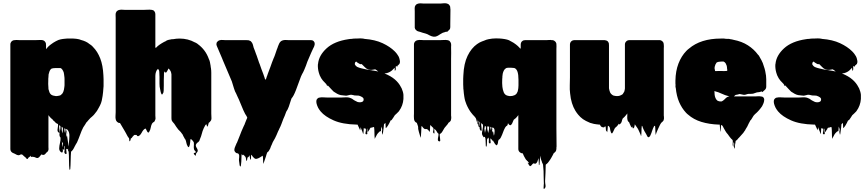

<svg xmlns="http://www.w3.org/2000/svg" viewBox="-20 -772 5444 1205"><path d="M630 -244Q630 -237 630 -231Q630 -225 629 -220Q628 -207 627 -194.5Q626 -182 624 -170Q622 -155 618.5 -140Q615 -125 608 -111L600 -96Q590 -75 573 -56Q572 -54 568 -50Q564 -45 558 -40.5Q552 -36 547 -31Q541 -24 535.5 -18.5Q530 -13 525 -6Q525 -6 524.5 -5.5Q524 -5 523 -5L514 10Q502 25 492 49.5Q482 74 473 99Q464 124 453 139Q452 140 451.5 142.5Q451 145 449 147Q449 147 449 147.5Q449 148 448 148Q448 149 446 153Q443 158 440.5 163Q438 168 433 173Q432 176 429 177L426 180Q424 202 423.5 234.5Q423 267 421 290Q421 291 418.5 292.5Q416 294 416 293Q413 270 413 235.5Q413 201 411 179Q408 177 408 175Q407 174 407 170.5Q407 167 407 166Q407 163 408 161Q407 163 402 165Q401 165 400.5 164.5Q400 164 399 164Q397 163 395 161Q396 174 397.5 186Q399 198 391 194Q381 189 385 174Q389 159 387 147Q386 147 384.5 146Q383 145 384 145Q384 144 383.5 143.5Q383 143 383 143Q384 153 384.5 161.5Q385 170 379 167Q376 165 374 162Q376 175 373.5 181.5Q371 188 363 183Q351 174 351.5 158.5Q352 143 356.5 125Q361 107 360 92Q358 90 356 86Q355 85 355 84Q353 78 353 72Q353 61 356 52Q358 43 359 34.5Q360 26 359 19Q357 17 355 16Q354 16 353 14Q352 12 353 14H351V25Q351 27 351.5 30Q352 33 352 36Q353 40 353.5 44.5Q354 49 354 57Q353 63 350.5 61Q348 59 345 57Q344 57 344 56.5Q344 56 344 56Q340 50 341 41.5Q342 33 343 26Q344 21 344.5 16.5Q345 12 344 8Q344 7 343.5 7Q343 7 343 6L336 3L335 2Q334 2 334 1.5Q334 1 333 1Q327 -3 323 -9Q320 -11 317 -13.5Q314 -16 312 -19Q310 -23 308 -24.5Q306 -26 304 -27Q302 -29 299 -31.5Q296 -34 294 -37Q292 -39 290 -41.5Q288 -44 286 -47Q284 -49 283 -50Q281 -53 283 -50.5Q285 -48 284 -42V151Q284 156 284.5 161.5Q285 167 283 172Q283 172 281 176Q280 177 280 177.5Q280 178 279 179Q277 182 271 186Q268 190 264 194.5Q260 199 254 200Q250 201 246.5 199.5Q243 198 240 197Q236 201 233 205.5Q230 210 226 214Q216 223 206.5 218Q197 213 186 212H178Q177 212 176 213Q175 214 174 213Q173 210 173 205L165 213Q164 214 162 215Q160 216 158 218Q157 219 155.5 222.5Q154 226 151 226Q147 226 145.5 222.5Q144 219 142 218Q142 218 142 217.5Q142 217 141 217Q139 216 135 212L128 206L125 203Q125 203 125 202.5Q125 202 124 202Q120 198 118 197L108 198Q107 199 103 201Q97 204 91 201Q90 202 89 201Q88 200 86 200Q86 200 74.5 194Q63 188 63 189Q59 187 56 185Q45 177 45 163V-493Q45 -499 46.5 -502Q48 -505 50 -509Q59 -520 71 -520Q74 -520 77 -520.5Q80 -521 83 -521Q89 -521 94.5 -520.5Q100 -520 105 -520H198Q206 -520 214.5 -520.5Q223 -521 231 -521Q235 -521 239 -521Q243 -521 247 -520Q248 -520 249 -519.5Q250 -519 251 -519Q260 -516 265 -507Q267 -503 268 -500Q269 -497 269 -486V-463Q271 -465 271 -466Q272 -466 272 -466.5Q272 -467 272 -467L273 -468Q277 -472 278 -474Q277 -473 282 -478.5Q287 -484 289 -485Q292 -487 294.5 -489.5Q297 -492 299 -493Q307 -499 314.5 -504Q322 -509 330 -513Q332 -515 334 -515Q346 -522 360.5 -525Q375 -528 389 -529Q396 -529 400 -530H416Q439 -531 459 -528.5Q479 -526 489 -521Q505 -517 518.5 -510.5Q532 -504 541 -496L550 -490Q554 -487 557.5 -484Q561 -481 564 -477Q592 -449 609 -405.5Q626 -362 629 -299Q630 -285 630 -274Q630 -263 630 -249ZM285 -210Q287 -201 290.5 -192.5Q294 -184 301 -178Q311 -171 325 -170Q327 -169 330 -169Q333 -169 335 -169L343 -170Q347 -171 350.5 -171.5Q354 -172 357 -173L362 -176Q373 -184 377 -195Q382 -207 384 -227Q385 -232 385 -237Q385 -242 385 -246V-275Q385 -280 384.5 -286Q384 -292 383 -298Q383 -303 382 -306Q381 -318 376 -327Q371 -337 365 -342Q361 -345 357.5 -345Q354 -345 349 -345Q341 -345 332 -345Q323 -345 315 -344Q312 -343 308 -342.5Q304 -342 301 -340Q294 -333 290.5 -324Q287 -315 285 -305Q285 -301 284.5 -296.5Q284 -292 284 -288Q283 -283 283 -277.5Q283 -272 283 -267Q282 -256 282.5 -245Q283 -234 284 -219V-214Q285 -213 285 -210ZM371 65Q372 63 372 60.5Q372 58 373 56Q374 50 374.5 44.5Q375 39 375 33Q375 29 375 29Q375 29 372 28Q372 28 371 27Q370 26 368 24H367V33Q367 38 367.5 43.5Q368 49 369 54Q370 56 370 59Q370 62 371 65ZM383 33V42L385 62Q386 57 386.5 53.5Q387 50 387 43V35Q385 33 383 33ZM397 42Q401 50 401 62Q401 65 401 68Q401 71 400 74V75Q402 91 405 108Q408 125 409 142V148Q410 145 410 142.5Q410 140 411 138Q411 136 411.5 132Q412 128 412 128Q415 105 415.5 80.5Q416 56 403 42Q400 38 398 38Q397 39 397 41H396Q396 41 396 40.5Q396 40 395 39Q392 35 391 35Q390 36 390.5 40.5Q391 45 391 46Q392 54 393.5 62Q395 70 396 78L398 89Q399 86 399 83Q399 80 400 77V76Q397 59 396.5 52.5Q396 46 397 42ZM373 152Q374 145 375 138Q376 131 375 125Q374 125 372.5 124Q371 123 372 123Q371 122 371 121.5Q371 121 370 120Q369 119 369 117.5Q369 116 368 115Q369 124 370.5 133.5Q372 143 373 152Z M1306 -59Q1306 -53 1306.5 -46.5Q1307 -40 1307 -33Q1307 -29 1307 -25.5Q1307 -22 1305 -18Q1305 -17 1304.5 -16.5Q1304 -16 1304 -16Q1303 -14 1301 -12Q1297 -5 1291 -2L1290 -1Q1288 4 1287 10Q1286 16 1283 21Q1281 23 1279 21Q1278 18 1277.5 14.5Q1277 11 1275 7Q1274 8 1273 9.5Q1272 11 1271 11Q1270 11 1269 12.5Q1268 14 1269 13Q1264 21 1259 32Q1250 52 1247 66Q1244 80 1233 106Q1232 111 1229.5 114Q1227 117 1223 121Q1223 121 1222.5 121.5Q1222 122 1221 122Q1221 122 1220.5 122.5Q1220 123 1219 123Q1208 134 1209 142Q1210 150 1215 157Q1220 164 1221 172Q1222 180 1211 191Q1210 195 1208.5 202Q1207 209 1206 205Q1195 194 1196 191Q1197 188 1202.5 187Q1208 186 1209 183Q1210 180 1199 169Q1195 157 1196.5 144.5Q1198 132 1196 120Q1192 115 1188 109.5Q1184 104 1178 101Q1175 102 1175 104Q1174 112 1173.5 121Q1173 130 1171 138Q1170 142 1167 148.5Q1164 155 1159 148Q1152 137 1150 126Q1148 115 1144 104Q1141 102 1139 97.5Q1137 93 1135 90L1131 83Q1127 73 1126 72Q1125 71 1122 67Q1115 56 1106 48Q1102 45 1099 41Q1092 33 1086 23.5Q1080 14 1074 5Q1070 0 1064.5 -6Q1059 -12 1057 -19Q1056 -22 1056 -30V-305Q1055 -307 1055 -311Q1055 -310 1054.5 -313.5Q1054 -317 1054 -316Q1053 -321 1051 -325Q1049 -329 1046 -333Q1045 -335 1041 -339L1038 -342Q1036 -341 1034 -335Q1032 -331 1029.5 -326.5Q1027 -322 1024 -318Q1021 -316 1019 -317Q1017 -318 1014 -319Q1010 -327 1010.5 -324Q1011 -321 1010 -320V-318Q1009 -314 1009 -310Q1009 -306 1009 -301Q1008 -285 1008 -268.5Q1008 -252 1008 -235Q1007 -225 1007.5 -214.5Q1008 -204 1006 -194Q1006 -190 1003 -187Q1002 -186 1001.5 -184Q1001 -182 999 -180Q999 -180 998.5 -179.5Q998 -179 997 -179Q995 -179 993 -182Q991 -185 989 -193Q989 -195 988 -197L985 -212Q981 -226 981 -248Q981 -270 981 -290Q981 -292 980.5 -299.5Q980 -307 980 -314Q980 -317 979.5 -320.5Q979 -324 979 -327Q978 -329 977.5 -331Q977 -333 975 -335Q974 -336 973.5 -337.5Q973 -339 971 -340Q971 -339 970 -337.5Q969 -336 969 -337L965 -333Q961 -327 958 -317Q957 -313 956 -308.5Q955 -304 955 -296V-47Q955 -32 956 -29Q957 -26 952 -15Q952 -13 950 -11Q948 -9 948 -8Q946 -7 944 -5.5Q942 -4 940 -3Q938 -1 937 0.5Q936 2 934 4Q928 16 926 29Q924 42 917 54Q913 62 909 59.5Q905 57 902 50Q899 43 897 40Q895 36 893 35Q892 34 890 36Q888 37 886 38.5Q884 40 882 42Q882 42 880 44Q874 51 869 61Q864 71 856 78Q852 81 848.5 82.5Q845 84 840 80Q838 76 838 76Q837 76 837 75.5Q837 75 836 75H823Q820 77 817.5 80Q815 83 812 86Q810 90 808 92L805 95Q803 97 801 97Q800 101 799.5 104.5Q799 108 797 112Q793 116 793 115Q791 110 791 104.5Q791 99 789 94L786 91Q784 89 782.5 86Q781 83 779 80Q775 72 770.5 64Q766 56 762 49Q748 26 733 0L724 -1Q718 -4 715 -7Q708 -13 706 -24Q704 -35 705 -46.5Q706 -58 706 -68V-659Q706 -669 705.5 -680Q705 -691 711 -699Q712 -701 713.5 -702Q715 -703 716 -704Q719 -706 723 -708Q727 -710 731 -710Q739 -712 748.5 -711Q758 -710 765 -710H880Q893 -710 906.5 -711Q920 -712 933 -710Q943 -709 948 -702Q949 -700 951 -698Q953 -694 954 -690.5Q955 -687 955 -683V-484Q955 -477 954.5 -476Q954 -475 958 -471V-472Q959 -472 959 -472.5Q959 -473 960 -473Q961 -474 964 -477Q967 -480 968 -481Q970 -483 972.5 -485Q975 -487 977 -488Q979 -490 980 -490.5Q981 -491 982 -492Q989 -497 996 -501Q1003 -505 1010 -509Q1012 -510 1014.5 -511Q1017 -512 1019 -513Q1028 -521 1049 -524Q1051 -525 1053.5 -525Q1056 -525 1059 -526H1066Q1076 -528 1086.5 -529Q1097 -530 1107 -530Q1160 -530 1203 -506Q1204 -506 1208 -504Q1218 -499 1223 -494Q1245 -478 1262.5 -455Q1280 -432 1291 -401Q1295 -394 1297.5 -382.5Q1300 -371 1302 -358Q1302 -355 1302.5 -351.5Q1303 -348 1304 -344Q1306 -330 1306 -315.5Q1306 -301 1306 -287Z M1953 -485Q1952 -481 1950.5 -478Q1949 -475 1947 -471Q1946 -470 1946 -469Q1946 -468 1945 -467L1933 -441L1909 -385Q1905 -372 1900 -359.5Q1895 -347 1890 -335Q1882 -316 1876 -307L1869 -292Q1853 -247 1837.5 -207Q1822 -167 1810 -155L1807 -147Q1800 -123 1792.5 -102.5Q1785 -82 1777 -72Q1775 -68 1775 -67Q1771 -56 1767 -45.5Q1763 -35 1758 -25Q1752 -9 1746 7Q1740 23 1733 36Q1731 40 1731 41L1725 53Q1715 78 1706 95.5Q1697 113 1692 120Q1688 128 1685 137Q1684 138 1684 139Q1684 140 1683 141Q1681 147 1679 150Q1678 154 1677 157Q1676 160 1674 163Q1671 170 1666 177Q1660 183 1657 185Q1654 191 1652.5 197.5Q1651 204 1649 210L1637 245Q1636 247 1635 252Q1634 257 1633 255Q1631 243 1631 230Q1631 217 1629 205Q1619 211 1609.5 217Q1600 223 1589 225Q1582 226 1577.5 222Q1573 218 1569 214Q1564 209 1561 203Q1561 203 1559 200Q1557 200 1557 200Q1555 207 1555.5 215Q1556 223 1553 231Q1552 233 1551 228.5Q1550 224 1549 222L1546 202Q1543 211 1537 215Q1535 217 1533 217Q1532 222 1531.5 227.5Q1531 233 1529 238Q1528 239 1526.5 236.5Q1525 234 1525 232Q1524 227 1523.5 222Q1523 217 1521 213Q1519 211 1516.5 208.5Q1514 206 1512 203L1507 198Q1507 202 1505 203Q1505 204 1497 196Q1497 197 1496.5 197Q1496 197 1496 198Q1495 213 1495 227.5Q1495 242 1493 257Q1492 261 1492 265.5Q1492 270 1489 273Q1488 274 1486.5 271Q1485 268 1484 266Q1483 258 1482 250.5Q1481 243 1480 236Q1479 229 1481 216Q1483 203 1478 195Q1477 194 1476 193Q1475 192 1474 191Q1473 191 1472 190.5Q1471 190 1469 190Q1463 189 1461 187Q1458 185 1456 182Q1454 180 1452 176Q1452 175 1451.5 174Q1451 173 1451 172V166Q1451 162 1452 160Q1452 157 1453 156Q1455 150 1457.5 144.5Q1460 139 1462 134L1464 129Q1465 127 1465.5 126Q1466 125 1467 124L1485 79Q1490 65 1495.5 52Q1501 39 1506 28Q1508 23 1510.5 18Q1513 13 1515 9L1517 3L1527 -22Q1527 -23 1527.5 -23Q1528 -23 1528 -24L1532 -33L1529 -40Q1527 -44 1527 -44Q1520 -52 1507 -81Q1494 -110 1479 -148Q1475 -156 1471 -165Q1467 -174 1462 -185Q1455 -196 1448.5 -217Q1442 -238 1435 -261L1379 -393Q1376 -401 1373 -408Q1370 -415 1367 -422Q1353 -454 1341 -483Q1340 -484 1339 -489Q1338 -492 1338 -496Q1338 -498 1339 -499Q1339 -504 1342 -508Q1344 -511 1347 -513Q1353 -519 1361 -520Q1369 -522 1378.5 -521Q1388 -520 1395 -520H1527Q1531 -520 1536 -519.5Q1541 -519 1542 -519L1548 -516Q1553 -515 1556 -511Q1564 -503 1567 -492Q1570 -481 1572 -473Q1576 -464 1579.5 -454Q1583 -444 1587 -433Q1589 -428 1591.5 -421.5Q1594 -415 1596 -408L1604 -385V-384L1608 -374Q1608 -373 1610 -369Q1615 -354 1620.5 -339Q1626 -324 1632 -309L1641 -283V-281Q1643 -279 1643 -276Q1645 -275 1644 -274Q1643 -273 1647 -272Q1648 -273 1648 -274L1651 -280L1654 -290Q1655 -292 1655 -293Q1655 -294 1656 -295L1659 -303V-304L1674 -344Q1676 -348 1676 -349Q1681 -365 1687 -380Q1693 -395 1698 -408Q1699 -409 1699 -410Q1699 -411 1700 -412L1705 -425Q1708 -435 1711.5 -444Q1715 -453 1718 -463L1721 -470Q1722 -473 1723 -476Q1724 -479 1725 -482Q1728 -490 1732 -498.5Q1736 -507 1743 -513Q1754 -521 1772 -521Q1777 -521 1783 -520.5Q1789 -520 1794 -520H1932Q1940 -520 1944 -517Q1946 -516 1947 -515Q1948 -514 1949 -513Q1955 -507 1955 -499V-492Q1955 -492 1954.5 -491.5Q1954 -491 1954 -490V-489Z M2512 -151Q2509 -109 2485 -76Q2484 -74 2482 -72Q2480 -70 2478 -68Q2474 -64 2469 -59Q2464 -54 2458 -49Q2453 -42 2448.5 -34Q2444 -26 2438 -19Q2434 -15 2432 -17Q2424 1 2416 14Q2414 18 2411 21.5Q2408 25 2405 29Q2401 33 2401 32Q2400 24 2400 15.5Q2400 7 2399 -1Q2396 1 2394 4Q2393 5 2392 5.5Q2391 6 2390 8Q2389 18 2388 29Q2387 40 2385 51Q2384 56 2383 66Q2382 76 2380 71Q2375 55 2378 47.5Q2381 40 2373 22Q2372 29 2372 36Q2372 43 2371 50Q2371 51 2369.5 51Q2368 51 2367 52Q2366 52 2365.5 52.5Q2365 53 2363 53Q2357 58 2352 64Q2345 72 2340 84Q2339 85 2338 87Q2337 89 2336 91Q2335 93 2333.5 96.5Q2332 100 2332 99Q2330 81 2330 63Q2330 45 2328 27Q2326 25 2324 25Q2322 26 2320 26.5Q2318 27 2316 28Q2310 30 2305 30Q2305 31 2304.5 31Q2304 31 2304 32Q2294 43 2294 43Q2294 43 2298 39Q2302 35 2303.5 34.5Q2305 34 2296 45Q2294 47 2292 51Q2291 52 2290 55Q2289 58 2288 57Q2285 52 2285.5 41.5Q2286 31 2284 36Q2281 41 2283 49.5Q2285 58 2285.5 64.5Q2286 71 2280 71Q2271 71 2274.5 58Q2278 45 2276 36Q2276 35 2272 35Q2269 35 2268 34Q2265 34 2263 32Q2262 41 2262 50Q2262 59 2260 68Q2259 71 2258 66Q2257 61 2256 59Q2255 56 2254 53.5Q2253 51 2252 49L2243 26Q2243 30 2242.5 35.5Q2242 41 2240 45Q2239 47 2238.5 42.5Q2238 38 2236 36L2224 10H2218Q2129 8 2074 -16.5Q2019 -41 1993 -72Q1989 -77 1984.5 -83Q1980 -89 1977 -95Q1973 -102 1971 -108.5Q1969 -115 1967 -121Q1964 -133 1966 -142Q1966 -144 1967 -146Q1968 -148 1969 -149Q1970 -151 1973 -154Q1979 -160 1988 -160Q1996 -162 2009 -161Q2022 -160 2032 -160H2123Q2134 -160 2146 -161Q2158 -162 2169 -160Q2171 -159 2172.5 -159Q2174 -159 2176 -158Q2183 -156 2189 -152.5Q2195 -149 2201 -144L2208 -140Q2212 -138 2216 -136Q2220 -134 2224 -132Q2229 -131 2232 -130.5Q2235 -130 2239 -130Q2247 -130 2253 -133Q2261 -136 2262 -145V-152Q2261 -153 2261 -154Q2257 -162 2245 -167L2237 -170Q2235 -171 2233 -171.5Q2231 -172 2229 -172Q2224 -173 2217.5 -172.5Q2211 -172 2206 -173Q2199 -174 2192.5 -176Q2186 -178 2178 -177Q2173 -176 2167.5 -174.5Q2162 -173 2157 -172Q2152 -171 2147 -172Q2142 -173 2137 -173Q2133 -174 2128.5 -174Q2124 -174 2119 -175Q2108 -177 2096 -183.5Q2084 -190 2074 -197Q2067 -203 2058.5 -213Q2050 -223 2040 -233Q2037 -236 2037 -236Q2036 -236 2035.5 -234Q2035 -232 2033 -233Q2032 -234 2031.5 -236Q2031 -238 2030 -240Q2027 -246 2021 -251Q2019 -253 2017.5 -255Q2016 -257 2014 -258Q2016 -257 2011 -261.5Q2006 -266 2006 -267Q2000 -275 1996 -281Q1989 -293 1986.5 -299.5Q1984 -306 1981 -316Q1974 -340 1975 -366Q1975 -369 1976 -371Q1981 -424 2029.5 -468.5Q2078 -513 2167 -526Q2172 -527 2177 -527.5Q2182 -528 2187 -528Q2192 -529 2197.5 -529.5Q2203 -530 2208 -530H2215Q2228 -531 2240.5 -531Q2253 -531 2264 -529Q2266 -529 2267 -528Q2334 -523 2381 -501Q2428 -479 2457 -450Q2461 -446 2464 -442.5Q2467 -439 2471 -434Q2483 -419 2487 -403Q2489 -396 2490 -388.5Q2491 -381 2488 -374Q2487 -373 2487 -371Q2486 -371 2486 -370L2479 -363Q2478 -363 2477.5 -362.5Q2477 -362 2476 -362Q2476 -361 2475 -357.5Q2474 -354 2472 -354Q2472 -354 2471.5 -354Q2471 -354 2470 -355Q2470 -355 2468 -357H2465Q2465 -356 2464.5 -355.5Q2464 -355 2464 -354Q2463 -348 2464 -341Q2465 -334 2460 -329Q2457 -325 2457.5 -333.5Q2458 -342 2456 -346Q2455 -347 2454 -345Q2453 -343 2452 -342L2440 -330Q2426 -318 2407 -313Q2399 -311 2393 -311Q2433 -295 2458 -273.5Q2483 -252 2496 -226Q2500 -220 2501 -217Q2505 -207 2508 -197.5Q2511 -188 2512 -177ZM2317 -330Q2327 -329 2336 -327Q2345 -325 2354 -323Q2350 -327 2345 -330.5Q2340 -334 2335 -337Q2325 -335 2313.5 -333.5Q2302 -332 2291 -336Q2278 -341 2269 -351Q2260 -361 2250 -370Q2245 -368 2239 -370Q2235 -372 2231 -374.5Q2227 -377 2222 -380Q2220 -382 2218 -384Q2216 -386 2214 -385Q2209 -382 2208 -378V-377Q2207 -376 2207 -374V-368Q2208 -367 2208 -366.5Q2208 -366 2208 -366Q2210 -362 2214 -358Q2218 -354 2222 -352Q2226 -350 2227 -350Q2236 -346 2251 -342.5Q2266 -339 2289 -334L2313 -331Q2312 -331 2315.5 -330Q2319 -329 2317 -330Z M2712 -542Q2700 -540 2687.5 -545Q2675 -550 2663 -557Q2660 -558 2656.5 -559.5Q2653 -561 2649 -562Q2641 -564 2632.5 -566.5Q2624 -569 2616 -572Q2613 -573 2610.5 -573.5Q2608 -574 2605 -575L2597 -578Q2596 -580 2594.5 -581Q2593 -582 2591 -583Q2584 -590 2583 -598V-700Q2583 -709 2582.5 -720Q2582 -731 2588 -739L2594 -745Q2597 -747 2603 -749Q2611 -751 2619.5 -751Q2628 -751 2635 -750H2748Q2757 -751 2766.5 -751.5Q2776 -752 2785 -750Q2786 -750 2786 -749.5Q2786 -749 2787 -749Q2788 -749 2792 -747Q2797 -745 2800 -740Q2805 -734 2805.5 -729Q2806 -724 2806 -721Q2807 -717 2807 -713.5Q2807 -710 2807 -706Q2807 -685 2806.5 -663Q2806 -641 2806 -620V-602Q2806 -597 2805 -594Q2804 -589 2799 -584L2795 -580Q2793 -578 2791 -578Q2790 -577 2789.5 -575Q2789 -573 2787 -572Q2787 -572 2785 -572.5Q2783 -573 2781 -573Q2779 -573 2776 -572Q2773 -571 2771 -570Q2769 -569 2766 -568.5Q2763 -568 2761 -567Q2759 -567 2758 -566Q2751 -563 2744 -558Q2737 -553 2729 -548.5Q2721 -544 2712 -542ZM2810 -18Q2809 -17 2809 -16Q2809 -15 2808 -14V-13Q2806 -11 2804 -9Q2802 -7 2800 -5Q2800 -5 2799.5 -4.5Q2799 -4 2798 -4Q2798 -4 2797.5 -3.5Q2797 -3 2796 -3Q2794 -1 2792 3Q2791 4 2790.5 6Q2790 8 2788 9Q2784 14 2780 18.5Q2776 23 2772 28V29H2771Q2771 30 2769 32L2756 54Q2751 63 2744 67Q2740 69 2740 69Q2739 77 2741 88.5Q2743 100 2743 108.5Q2743 117 2736 115Q2728 113 2728 104.5Q2728 96 2730.5 85.5Q2733 75 2732 67Q2731 67 2728 64Q2725 61 2723 57.5Q2721 54 2719 50Q2716 47 2715 45L2706 36Q2705 43 2706.5 56Q2708 69 2703 65Q2696 60 2699 50Q2702 40 2700 32Q2699 30 2697.5 29Q2696 28 2694 26L2687 19Q2685 16 2681 12Q2679 22 2679 33Q2679 44 2677 55Q2676 56 2675 54Q2674 52 2673 51Q2670 47 2667.5 44Q2665 41 2661 39Q2656 37 2651 38Q2646 39 2641 35Q2637 32 2634.5 28.5Q2632 25 2629 21Q2628 21 2627 20Q2626 19 2625 21Q2624 38 2623.5 56Q2623 74 2621 92Q2621 94 2619.5 89.5Q2618 85 2617 83Q2615 77 2613 69.5Q2611 62 2609 56Q2605 42 2604.5 37Q2604 32 2604.5 29Q2605 26 2603.5 20.5Q2602 15 2596 -1L2590 -4Q2583 -9 2580.5 -16Q2578 -23 2578 -30Q2577 -37 2577.5 -44.5Q2578 -52 2578 -59V-493Q2578 -498 2579 -501Q2581 -507 2583 -509L2589 -515Q2593 -518 2602 -520Q2612 -522 2622.5 -521Q2633 -520 2641 -520H2740Q2752 -520 2764.5 -521Q2777 -522 2789 -520Q2791 -520 2793 -519Q2795 -518 2797.5 -517Q2800 -516 2801 -515Q2804 -512 2805 -510Q2809 -506 2811 -497Q2812 -493 2811.5 -487.5Q2811 -482 2811 -477Q2812 -458 2811.5 -439.5Q2811 -421 2811 -402V-55Q2811 -51 2811 -47Q2811 -43 2812 -38Q2812 -34 2812 -30Q2812 -26 2810 -18Z M3472 163Q3472 167 3470 173Q3469 177 3465 181Q3464 182 3463 183Q3462 184 3460 186Q3459 187 3457 188Q3455 189 3453 194Q3452 198 3449 202L3439 220Q3436 225 3432.5 230.5Q3429 236 3425 241Q3422 245 3419 249Q3416 253 3412 256Q3411 257 3410 257L3405 262Q3404 284 3403.5 312.5Q3403 341 3401 364Q3401 376 3403.5 390Q3406 404 3397 412Q3392 416 3391.5 408.5Q3391 401 3392.5 389.5Q3394 378 3393 372Q3392 349 3392 333.5Q3392 318 3391.5 301.5Q3391 285 3388 260L3387 259Q3387 258 3386.5 257.5Q3386 257 3386 256Q3385 254 3384 251.5Q3383 249 3382 248Q3381 244 3380 240.5Q3379 237 3377 233L3374 223Q3373 218 3372 214Q3371 210 3370 205Q3369 218 3368.5 232Q3368 246 3366 260Q3366 261 3364.5 263Q3363 265 3362 264Q3361 253 3361 241.5Q3361 230 3359 220Q3358 224 3357.5 227.5Q3357 231 3355 235Q3354 239 3352 243.5Q3350 248 3347 251Q3343 255 3341 255Q3340 255 3338 255.5Q3336 256 3335 255Q3331 254 3331.5 253Q3332 252 3327 254Q3323 256 3320.5 259.5Q3318 263 3315 266Q3314 267 3311.5 269Q3309 271 3307 271Q3304 270 3302.5 267Q3301 264 3299 262Q3291 251 3292 250Q3293 249 3296.5 251.5Q3300 254 3300.5 253Q3301 252 3292 240Q3291 240 3291 239.5Q3291 239 3290 239L3286 235Q3285 232 3282 231Q3282 231 3278 225Q3276 221 3273.5 217Q3271 213 3269 209Q3268 207 3267 205Q3266 203 3265 200Q3264 197 3262.5 194.5Q3261 192 3260 190L3251 189Q3247 187 3243 184Q3233 176 3233 163V-50Q3232 -49 3231 -47Q3230 -45 3228 -43Q3226 -40 3222 -36Q3220 -33 3217 -30.5Q3214 -28 3211 -26L3204 -20Q3200 -13 3197.5 -5Q3195 3 3190 9Q3183 20 3172 7Q3170 2 3168 2Q3168 2 3167.5 3Q3167 4 3167 6Q3166 7 3166 10Q3166 13 3164 15Q3163 17 3161 17.5Q3159 18 3157 20L3152 26Q3150 30 3149 31Q3142 44 3137 58.5Q3132 73 3125 87Q3122 95 3116 101Q3113 104 3109 106Q3105 118 3105.5 122Q3106 126 3101 136Q3100 137 3099.5 138Q3099 139 3097 140Q3095 140 3093 138Q3089 135 3086 130.5Q3083 126 3081 122Q3079 120 3079 118Q3076 117 3075 111Q3072 112 3068 108Q3066 105 3064 101Q3063 100 3062.5 100Q3062 100 3061 99Q3058 96 3058 96Q3057 105 3059 117Q3061 129 3053 128Q3046 126 3048 113Q3050 100 3045 89V92Q3043 96 3042 97Q3041 98 3038 98Q3036 110 3036 122.5Q3036 135 3034 147Q3034 148 3032 147.5Q3030 147 3029 146Q3028 133 3028 120Q3028 107 3026 94Q3023 91 3023 86Q3022 88 3018 88Q3016 90 3015 90Q3014 89 3013.5 86.5Q3013 84 3011 82Q3009 80 3009 79Q3009 79 3007 76Q3004 68 3005 60Q3006 52 3008 44Q3009 36 3010.5 28Q3012 20 3011 13Q3011 11 3010 9Q3009 7 3004 4Q3003 4 3002.5 2.5Q3002 1 3000 1V13Q3001 20 3002 29Q3003 38 3003 43Q3003 47 3001 49Q2996 50 2992 41Q2989 34 2990.5 24Q2992 14 2993 4V-4Q2993 -8 2990 -8Q2988 -1 2990 9V17Q2990 16 2990.5 20Q2991 24 2989 26Q2989 28 2986 25Q2982 21 2982 13Q2982 8 2983 3Q2984 -2 2984 -6V-12Q2983 -13 2983 -14Q2982 -14 2982 -10V-1Q2982 0 2982.5 2Q2983 4 2982 6Q2982 11 2980 9Q2979 8 2978.5 7Q2978 6 2977 5Q2976 1 2976.5 -3.5Q2977 -8 2977 -12V-20Q2976 -20 2976 -20.5Q2976 -21 2976 -21Q2976 -20 2976 -16Q2976 -12 2974 -10Q2974 -9 2973.5 -9Q2973 -9 2973 -9Q2971 -8 2971 -14Q2970 -19 2968.5 -24.5Q2967 -30 2962 -36Q2961 -38 2957 -42Q2952 -47 2947 -52.5Q2942 -58 2937 -65Q2935 -67 2931 -73Q2928 -78 2925 -82.5Q2922 -87 2920 -91Q2916 -98 2913 -104.5Q2910 -111 2907 -118Q2903 -127 2899.5 -139Q2896 -151 2894 -165Q2892 -176 2891 -186.5Q2890 -197 2889 -209Q2888 -211 2888 -214Q2888 -217 2888 -219Q2887 -225 2887 -242V-258Q2887 -268 2887 -277.5Q2887 -287 2888 -299Q2891 -373 2914.5 -421.5Q2938 -470 2975 -496Q2976 -496 2976 -496.5Q2976 -497 2977 -497Q2988 -505 2998 -509Q3003 -511 3007.5 -513Q3012 -515 3016 -516Q3020 -518 3021 -518Q3031 -523 3046 -526Q3069 -531 3092.5 -531Q3116 -531 3132 -529Q3149 -527 3162.5 -523.5Q3176 -520 3184 -514Q3186 -512 3188 -512Q3204 -504 3218 -493L3230 -483L3235 -478Q3244 -469 3243 -469Q3242 -469 3248 -467V-493Q3248 -500 3252 -508Q3254 -510 3255 -511.5Q3256 -513 3258 -514Q3264 -520 3275 -520H3409Q3417 -520 3426 -521Q3435 -522 3443 -520H3448Q3455 -519 3459 -516Q3463 -513 3467 -509Q3469 -507 3469 -505Q3472 -501 3472 -495Q3473 -488 3472.5 -480Q3472 -472 3472 -465V35Q3472 54 3472.5 88Q3473 122 3473 147Q3473 153 3472 155ZM3233 -219Q3233 -224 3233.5 -228Q3234 -232 3234 -236V-253Q3234 -262 3234 -271Q3234 -280 3233 -289Q3233 -294 3232.5 -299.5Q3232 -305 3231 -309Q3231 -312 3229 -318Q3224 -337 3211 -344Q3205 -346 3198.5 -346Q3192 -346 3186 -347H3169Q3158 -347 3152 -341Q3145 -336 3141 -327Q3137 -318 3135 -309Q3135 -307 3134.5 -304.5Q3134 -302 3134 -300Q3133 -297 3133 -294Q3133 -291 3133 -288Q3133 -285 3132.5 -282Q3132 -279 3132 -276Q3131 -264 3131.5 -251Q3132 -238 3133 -227L3136 -210Q3138 -201 3141.5 -192.5Q3145 -184 3152 -178Q3157 -174 3163.5 -172Q3170 -170 3177 -169H3184Q3185 -169 3188.5 -169.5Q3192 -170 3195 -170Q3203 -172 3208 -174Q3210 -175 3212 -176Q3214 -177 3215 -178Q3224 -184 3229 -198Q3231 -205 3231.5 -210Q3232 -215 3233 -219ZM3024 61Q3025 56 3026 52Q3027 48 3028 44Q3031 33 3031 28Q3031 23 3029 19H3026Q3023 31 3023 35Q3022 33 3021.5 27.5Q3021 22 3019 15V24Q3019 27 3019 30Q3019 33 3020 36L3024 64ZM3046 54 3049 40Q3049 39 3049.5 33.5Q3050 28 3050 23Q3050 23 3049 22.5Q3048 22 3046 22H3042Q3041 22 3040.5 21.5Q3040 21 3038 21V33Q3038 36 3038.5 39Q3039 42 3040 46Q3041 50 3042 54Q3043 58 3044 63Q3044 60 3046 54ZM3057 24V29Q3057 32 3057.5 34.5Q3058 37 3058 40Q3058 39 3058.5 41.5Q3059 44 3059 46Q3062 34 3061 25Q3060 24 3057 24ZM3084 44Q3082 35 3079 32Q3076 29 3073 28Q3073 28 3071 32Q3071 30 3069 28Q3069 28 3069 28Q3069 28 3068 27Q3068 27 3066 26Q3064 28 3066 34Q3066 35 3066.5 36.5Q3067 38 3067 40Q3068 43 3068 46Q3068 49 3069 52Q3070 54 3070 56Q3070 58 3071 60Q3072 57 3072.5 54Q3073 51 3073 48Q3075 53 3076 59Q3077 65 3078 72Q3079 74 3079 76Q3079 78 3080 80Q3082 73 3083 66.5Q3084 60 3084 53ZM3071 32Q3074 37 3073 48Q3072 44 3071 40Q3070 36 3071 32Z M4147 -27Q4146 -25 4146 -22.5Q4146 -20 4145 -18Q4145 -17 4144.5 -16.5Q4144 -16 4144 -16Q4144 -15 4143.5 -14.5Q4143 -14 4143 -14Q4143 -14 4141 -12Q4140 -9 4134 -5Q4132 -2 4129 0Q4126 4 4123.5 9Q4121 14 4119 18Q4115 26 4111 35Q4107 44 4103 53L4099 63Q4098 65 4097 70.5Q4096 76 4095 73Q4093 59 4093 45Q4093 31 4091 17Q4091 17 4087 19Q4086 19 4086 19.5Q4086 20 4085 20Q4081 27 4077.5 36Q4074 45 4071 54Q4070 57 4069 60.5Q4068 64 4066 68Q4064 72 4062 77.5Q4060 83 4055 87Q4048 93 4042.5 83.5Q4037 74 4035 69Q4033 65 4030 60.5Q4027 56 4025 52Q4022 46 4019 40Q4016 34 4014 28L4011 19Q4008 17 4008 18Q4006 34 4006 49.5Q4006 65 4004 81Q4003 83 4002 78.5Q4001 74 4000 72Q3998 69 3996 63Q3992 55 3988.5 46.5Q3985 38 3980 31Q3974 21 3964 8Q3963 13 3962.5 18Q3962 23 3960 28Q3959 29 3958 30Q3957 31 3956 33Q3952 33 3952 34L3947 21Q3947 22 3946 24Q3945 26 3944 28Q3943 29 3942 26Q3941 23 3940 22Q3938 18 3936 13.5Q3934 9 3932 5Q3931 3 3930.5 0Q3930 -3 3928 -5Q3926 -6 3925 -7Q3924 -9 3922 -11Q3920 -15 3919 -16Q3917 -22 3917 -26Q3916 -31 3916.5 -35.5Q3917 -40 3917 -47V-60Q3916 -58 3913 -55Q3912 -52 3905 -45L3902 -42Q3902 -41 3901.5 -41Q3901 -41 3901 -40L3888 -28Q3884 -19 3882 -9.5Q3880 0 3872 6Q3865 12 3863 4Q3862 8 3860 10.5Q3858 13 3853 19L3848 24Q3842 28 3838 34L3830 51Q3829 53 3826.5 58Q3824 63 3822 65Q3818 66 3816.5 63Q3815 60 3814 58Q3813 55 3812 51.5Q3811 48 3810 45Q3809 40 3808.5 35Q3808 30 3806 26Q3802 22 3800 19H3799Q3798 19 3797 18Q3796 17 3795 18Q3794 28 3793.5 38Q3793 48 3791 58Q3791 59 3790 56Q3789 53 3787 52Q3786 50 3785 49Q3784 48 3783 46Q3782 40 3782 33.5Q3782 27 3780 21Q3779 22 3779 21.5Q3779 21 3779 21Q3778 22 3776 22Q3776 23 3775.5 23Q3775 23 3775 23Q3774 24 3773.5 25Q3773 26 3771 27Q3770 28 3768 27.5Q3766 27 3764 27Q3756 26 3752 21.5Q3748 17 3745 10H3740Q3738 10 3736 9.5Q3734 9 3732 9Q3726 9 3723 8Q3715 7 3707 5.5Q3699 4 3691 1Q3684 0 3677 -4Q3667 -8 3657.5 -13Q3648 -18 3639 -24Q3621 -37 3609 -52Q3604 -57 3600 -63.5Q3596 -70 3591 -77Q3578 -98 3569.5 -125.5Q3561 -153 3558 -186Q3555 -209 3556 -237Q3557 -265 3557 -286V-493Q3557 -502 3562 -509L3568 -515Q3575 -520 3583.5 -520Q3592 -520 3600 -520H3775Q3779 -520 3785 -518Q3794 -515 3797 -509Q3799 -507 3801 -501Q3802 -497 3802 -488V-218Q3804 -205 3808.5 -193.5Q3813 -182 3828 -173Q3834 -171 3836 -171Q3841 -170 3844.5 -169.5Q3848 -169 3852 -169Q3857 -169 3860.5 -169.5Q3864 -170 3868 -171Q3870 -171 3871 -172Q3873 -173 3875.5 -174Q3878 -175 3880 -176L3888 -181Q3893 -188 3898 -197Q3900 -202 3900.5 -207Q3901 -212 3902 -217V-493Q3902 -504 3910 -512Q3918 -520 3929 -520H4103Q4116 -520 4122.5 -520Q4129 -520 4138 -512Q4143 -507 4144.5 -501.5Q4146 -496 4146 -491Q4147 -486 4146.5 -480Q4146 -474 4146 -469V-55Q4146 -51 4146 -47Q4146 -43 4147 -38ZM3924 -8Q3924 -8 3924 -8Q3924 -8 3925 -7Q3925 -7 3925 -7Q3925 -7 3925 -7Q3924 -8 3924 -8Z M4593 137Q4592 142 4592 153Q4592 164 4589 159Q4585 151 4587.5 140.5Q4590 130 4585 122Q4583 118 4583 126.5Q4583 135 4583 143Q4583 151 4581 148Q4577 138 4578.5 127.5Q4580 117 4578 107Q4573 103 4568.5 98Q4564 93 4561 89Q4557 84 4554 79.5Q4551 75 4548 71Q4540 63 4533 51L4521 30Q4521 29 4518 23.5Q4515 18 4513 16Q4511 14 4509 13Q4505 13 4505 16Q4504 26 4504 35.5Q4504 45 4502 55Q4502 57 4501 52Q4500 47 4500 44Q4499 36 4498.5 27Q4498 18 4497 10H4491Q4431 8 4382 -7Q4333 -22 4298 -53L4292 -58L4285 -65Q4259 -93 4242.5 -131Q4226 -169 4221 -221Q4220 -221 4220 -223Q4219 -225 4219 -233Q4219 -234 4219.5 -235Q4220 -236 4220 -237Q4219 -242 4219 -247.5Q4219 -253 4219 -259V-266Q4220 -326 4238 -373Q4256 -420 4288 -453Q4290 -454 4290.5 -455Q4291 -456 4292 -457Q4293 -458 4296 -460.5Q4299 -463 4299 -463Q4302 -466 4304 -467Q4378 -530 4504 -530H4525Q4529 -530 4530 -529Q4539 -529 4543 -528Q4557 -529 4564 -526Q4569 -525 4574 -524.5Q4579 -524 4584 -522Q4636 -512 4674 -487.5Q4712 -463 4737 -429Q4742 -425 4745 -419Q4748 -413 4751 -408L4759 -394Q4760 -391 4761.5 -388.5Q4763 -386 4764 -383Q4766 -380 4767 -377Q4768 -374 4769 -371Q4774 -357 4778.5 -342Q4783 -327 4785 -312Q4785 -308 4786 -306Q4788 -298 4788 -290Q4788 -282 4789 -274V-228Q4789 -214 4777 -205Q4774 -203 4770 -199Q4768 -194 4766 -194Q4766 -194 4762 -198Q4760 -198 4756 -197Q4752 -196 4750 -195Q4746 -194 4743 -193.5Q4740 -193 4736 -193Q4728 -192 4721 -189Q4714 -186 4706 -184Q4700 -183 4693 -183Q4686 -183 4679 -183Q4670 -182 4662.5 -179Q4655 -176 4647 -177Q4641 -178 4635 -179.5Q4629 -181 4622 -182Q4618 -181 4614.5 -180Q4611 -179 4607 -178Q4604 -177 4601 -177Q4598 -177 4595 -175Q4592 -173 4586 -167H4723Q4727 -167 4731.5 -167.5Q4736 -168 4741 -168H4746Q4752 -168 4760 -166Q4762 -166 4763 -165.5Q4764 -165 4765 -165Q4772 -162 4775 -154Q4777 -148 4776 -144Q4776 -137 4773 -128L4770 -120Q4764 -104 4754 -93Q4750 -88 4746 -83Q4742 -78 4737 -73Q4733 -69 4729 -65Q4725 -61 4720 -57L4714 -51Q4709 -46 4705.5 -39.5Q4702 -33 4698 -27Q4695 -24 4694 -22Q4696 -24 4694 -20Q4692 -16 4690 -18Q4688 -13 4685.5 -9Q4683 -5 4679 3Q4677 8 4674.5 12.5Q4672 17 4670 22Q4664 33 4659 40Q4658 43 4656.5 45.5Q4655 48 4653 50L4649 56Q4648 57 4647 59Q4646 61 4644 63Q4638 70 4632 76.5Q4626 83 4620 90L4613 97Q4611 100 4608.5 103Q4606 106 4603 108Q4599 112 4597 112Q4596 118 4595.5 124.5Q4595 131 4593 137ZM4468 -326H4473Q4486 -326 4499 -326.5Q4512 -327 4525 -326L4544 -327V-339Q4543 -340 4543 -341Q4543 -345 4542.5 -350Q4542 -355 4541 -359L4535 -373Q4534 -374 4534 -374.5Q4534 -375 4533 -376Q4528 -383 4522 -385Q4522 -386 4519 -386H4518Q4511 -386 4504 -385.5Q4497 -385 4490 -384Q4488 -383 4484.5 -382.5Q4481 -382 4478 -380Q4477 -379 4477 -378.5Q4477 -378 4476 -377Q4474 -375 4473 -372Q4472 -369 4470 -367Q4464 -351 4464.5 -344Q4465 -337 4468 -326ZM4495 -136Q4497 -135 4507 -135Q4513 -137 4518.5 -141Q4524 -145 4528 -149L4537 -158Q4545 -164 4549 -165Q4553 -166 4558 -167Q4551 -169 4544.5 -171Q4538 -173 4531 -175Q4520 -179 4509.5 -184Q4499 -189 4488 -193L4468 -199Q4466 -201 4464 -201V-196Q4464 -195 4464.5 -187.5Q4465 -180 4465 -178Q4466 -167 4470.5 -156.5Q4475 -146 4483 -140L4491 -137Q4492 -136 4495 -136Z M5383 -151Q5380 -109 5356 -76Q5355 -74 5353 -72Q5351 -70 5349 -68Q5345 -64 5340 -59Q5335 -54 5329 -49Q5324 -42 5319.5 -34Q5315 -26 5309 -19Q5305 -15 5303 -17Q5295 1 5287 14Q5285 18 5282 21.5Q5279 25 5276 29Q5272 33 5272 32Q5271 24 5271 15.5Q5271 7 5270 -1Q5267 1 5265 4Q5264 5 5263 5.5Q5262 6 5261 8Q5260 18 5259 29Q5258 40 5256 51Q5255 56 5254 66Q5253 76 5251 71Q5246 55 5249 47.5Q5252 40 5244 22Q5243 29 5243 36Q5243 43 5242 50Q5242 51 5240.5 51Q5239 51 5238 52Q5237 52 5236.5 52.5Q5236 53 5234 53Q5228 58 5223 64Q5216 72 5211 84Q5210 85 5209 87Q5208 89 5207 91Q5206 93 5204.5 96.5Q5203 100 5203 99Q5201 81 5201 63Q5201 45 5199 27Q5197 25 5195 25Q5193 26 5191 26.5Q5189 27 5187 28Q5181 30 5176 30Q5176 31 5175.5 31Q5175 31 5175 32Q5165 43 5165 43Q5165 43 5169 39Q5173 35 5174.5 34.5Q5176 34 5167 45Q5165 47 5163 51Q5162 52 5161 55Q5160 58 5159 57Q5156 52 5156.5 41.5Q5157 31 5155 36Q5152 41 5154 49.5Q5156 58 5156.5 64.5Q5157 71 5151 71Q5142 71 5145.5 58Q5149 45 5147 36Q5147 35 5143 35Q5140 35 5139 34Q5136 34 5134 32Q5133 41 5133 50Q5133 59 5131 68Q5130 71 5129 66Q5128 61 5127 59Q5126 56 5125 53.5Q5124 51 5123 49L5114 26Q5114 30 5113.5 35.5Q5113 41 5111 45Q5110 47 5109.5 42.5Q5109 38 5107 36L5095 10H5089Q5000 8 4945 -16.5Q4890 -41 4864 -72Q4860 -77 4855.5 -83Q4851 -89 4848 -95Q4844 -102 4842 -108.5Q4840 -115 4838 -121Q4835 -133 4837 -142Q4837 -144 4838 -146Q4839 -148 4840 -149Q4841 -151 4844 -154Q4850 -160 4859 -160Q4867 -162 4880 -161Q4893 -160 4903 -160H4994Q5005 -160 5017 -161Q5029 -162 5040 -160Q5042 -159 5043.5 -159Q5045 -159 5047 -158Q5054 -156 5060 -152.5Q5066 -149 5072 -144L5079 -140Q5083 -138 5087 -136Q5091 -134 5095 -132Q5100 -131 5103 -130.5Q5106 -130 5110 -130Q5118 -130 5124 -133Q5132 -136 5133 -145V-152Q5132 -153 5132 -154Q5128 -162 5116 -167L5108 -170Q5106 -171 5104 -171.5Q5102 -172 5100 -172Q5095 -173 5088.5 -172.5Q5082 -172 5077 -173Q5070 -174 5063.5 -176Q5057 -178 5049 -177Q5044 -176 5038.5 -174.5Q5033 -173 5028 -172Q5023 -171 5018 -172Q5013 -173 5008 -173Q5004 -174 4999.5 -174Q4995 -174 4990 -175Q4979 -177 4967 -183.5Q4955 -190 4945 -197Q4938 -203 4929.5 -213Q4921 -223 4911 -233Q4908 -236 4908 -236Q4907 -236 4906.5 -234Q4906 -232 4904 -233Q4903 -234 4902.5 -236Q4902 -238 4901 -240Q4898 -246 4892 -251Q4890 -253 4888.5 -255Q4887 -257 4885 -258Q4887 -257 4882 -261.5Q4877 -266 4877 -267Q4871 -275 4867 -281Q4860 -293 4857.5 -299.5Q4855 -306 4852 -316Q4845 -340 4846 -366Q4846 -369 4847 -371Q4852 -424 4900.5 -468.5Q4949 -513 5038 -526Q5043 -527 5048 -527.5Q5053 -528 5058 -528Q5063 -529 5068.5 -529.5Q5074 -530 5079 -530H5086Q5099 -531 5111.5 -531Q5124 -531 5135 -529Q5137 -529 5138 -528Q5205 -523 5252 -501Q5299 -479 5328 -450Q5332 -446 5335 -442.5Q5338 -439 5342 -434Q5354 -419 5358 -403Q5360 -396 5361 -388.5Q5362 -381 5359 -374Q5358 -373 5358 -371Q5357 -371 5357 -370L5350 -363Q5349 -363 5348.5 -362.5Q5348 -362 5347 -362Q5347 -361 5346 -357.5Q5345 -354 5343 -354Q5343 -354 5342.5 -354Q5342 -354 5341 -355Q5341 -355 5339 -357H5336Q5336 -356 5335.5 -355.5Q5335 -355 5335 -354Q5334 -348 5335 -341Q5336 -334 5331 -329Q5328 -325 5328.5 -333.5Q5329 -342 5327 -346Q5326 -347 5325 -345Q5324 -343 5323 -342L5311 -330Q5297 -318 5278 -313Q5270 -311 5264 -311Q5304 -295 5329 -273.5Q5354 -252 5367 -226Q5371 -220 5372 -217Q5376 -207 5379 -197.5Q5382 -188 5383 -177ZM5188 -330Q5198 -329 5207 -327Q5216 -325 5225 -323Q5221 -327 5216 -330.5Q5211 -334 5206 -337Q5196 -335 5184.5 -333.5Q5173 -332 5162 -336Q5149 -341 5140 -351Q5131 -361 5121 -370Q5116 -368 5110 -370Q5106 -372 5102 -374.5Q5098 -377 5093 -380Q5091 -382 5089 -384Q5087 -386 5085 -385Q5080 -382 5079 -378V-377Q5078 -376 5078 -374V-368Q5079 -367 5079 -366.5Q5079 -366 5079 -366Q5081 -362 5085 -358Q5089 -354 5093 -352Q5097 -350 5098 -350Q5107 -346 5122 -342.5Q5137 -339 5160 -334L5184 -331Q5183 -331 5186.5 -330Q5190 -329 5188 -330Z"/></svg>

Font: Rubik Wet Paint
Style: Regular
Weight: 400
Designer: Hubert and Fischer, NaN
Foundry: Hubert and Fischer, NaN
Version: Version 2.200